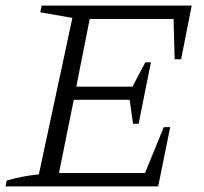

<svg xmlns="http://www.w3.org/2000/svg" viewBox="-27 -667 730 687"><path d="M-7 0 -3 -21Q56 -38 112 -43L232 -603L117 -623L122 -647H659L621 -455H598L594 -599H294L246 -357H447L493 -444H513L469 -224H449L437 -310H237L184 -48H492L559 -212H582L539 0Z"/></svg>

Font: Piazzolla Light
Style: Italic
Weight: 300
Italic angle: -11.3°
Designer: Juan Pablo del Peral
Foundry: Huerta Tipografica
Version: Version 1.330